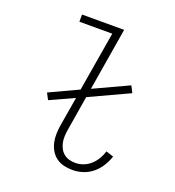

<svg xmlns="http://www.w3.org/2000/svg" viewBox="-135 -841 869 955"><g transform="rotate(20 300.0 -363.5)"><path d="M356 8Q333 8 310.5 3Q288 -2 270 -15Q252 -28 240.5 -47Q229 -66 224 -88Q219 -110 219.5 -133.5Q220 -157 224 -181L250 -335L123 -277L105 -311L257 -382L310 -697H136V-735H359L304 -403L487 -488L505 -453L296 -356L266 -174Q263 -157 262 -139.5Q261 -122 264 -106Q267 -90 274.5 -75Q282 -60 294.5 -49.5Q307 -39 323 -34.5Q339 -30 356 -30Q378 -30 399 -38Q420 -46 437 -61.5Q454 -77 465.5 -96.5Q477 -116 483 -137L523 -124Q514 -97 498.5 -72Q483 -47 460.5 -28.5Q438 -10 410.5 -1Q383 8 356 8Z"/></g></svg>

Font: Iosevka Slab XLtEx
Style: Italic
Weight: 200
Width: 7
Italic angle: -9°
Monospace: yes
Designer: Belleve Invis
Foundry: Belleve Invis
Version: Version 11.1.0; ttfautohint (v1.8.3)